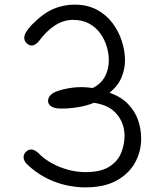

<svg xmlns="http://www.w3.org/2000/svg" viewBox="-20 -797 693 831"><path d="M117 -600Q109 -600 102 -604.5Q95 -609 90 -616.5Q85 -624 85 -634Q85 -645 93.5 -659Q102 -673 116 -688Q167 -740 211.5 -758.5Q256 -777 302 -777Q357 -777 398 -755.5Q439 -734 466 -698.5Q493 -663 507 -620Q521 -577 521 -535Q521 -498 505.5 -461Q490 -424 454 -396Q504 -378 534 -347Q564 -316 577.5 -277.5Q591 -239 591 -196Q591 -142 565 -94Q539 -46 485.5 -16Q432 14 349 14Q306 14 261.5 3.5Q217 -7 174.5 -29.5Q132 -52 95 -88Q88 -96 85 -103Q82 -110 82 -117Q82 -126 86.5 -133Q91 -140 98.5 -145Q106 -150 115 -150Q133 -150 157 -124Q175 -107 205.5 -90Q236 -73 274 -62.5Q312 -52 350 -52Q415 -52 452 -75Q489 -98 504 -134.5Q519 -171 519 -209Q519 -263 485.5 -303Q452 -343 386 -352Q360 -341 328.5 -335Q297 -329 268 -327.5Q239 -326 222 -329Q206 -332 197 -340.5Q188 -349 188 -360Q188 -374 198 -384.5Q208 -395 224 -401Q252 -412 293.5 -417.5Q335 -423 381 -416Q416 -433 433.5 -464.5Q451 -496 451 -536Q451 -565 442 -595.5Q433 -626 414 -652.5Q395 -679 365.5 -695Q336 -711 296 -711Q255 -711 218 -687Q181 -663 150 -621Q144 -613 135 -606.5Q126 -600 117 -600Z"/></svg>

Font: Playpen Sans Light
Style: Regular
Weight: 300
Designer: Laura Meseguer, Veronika Burian, José Scaglione
Foundry: TypeTogether
Version: Version 1.001